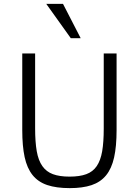

<svg xmlns="http://www.w3.org/2000/svg" viewBox="-20 -950 713 985"><path d="M578.1 -282.2Q578.1 -199.2 565.4 -142.3Q552.7 -85.4 524.2 -50.5Q495.6 -15.6 449.7 -0.2Q403.8 15.1 337.9 15.1Q269 15.1 222.2 -0.7Q175.3 -16.6 147 -52Q118.7 -87.4 106.4 -144Q94.2 -200.7 94.2 -282.2V-675.8H160.2V-292Q160.2 -221.7 168.5 -174.3Q176.8 -127 197.3 -97.9Q217.8 -68.8 251.7 -56.4Q285.6 -43.9 336.9 -43.9Q388.7 -43.9 422.6 -56.4Q456.5 -68.8 476.3 -97.9Q496.1 -127 504.2 -174.1Q512.2 -221.2 512.2 -290V-675.8H578.1ZM343.3 -753.9 217.3 -930.2H303.2L394 -753.9Z"/></svg>

Font: Clear Sans Light
Style: Regular
Weight: 300
Foundry: Intel Corporation
Version: Version 1.00